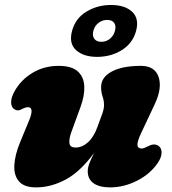

<svg xmlns="http://www.w3.org/2000/svg" viewBox="-20 -756 706 790"><path d="M632 -156Q644.5 -147.5 644.8 -128.5Q645 -109.5 630 -87Q599.5 -41 545 -13Q490.5 15 433 15Q389 15 365 -2Q341 -19 341 -51Q341 -67.5 348.8 -86.5Q356.5 -105.5 367 -126.5Q309.5 -48.5 249.5 -16.8Q189.5 15 128.5 15Q79 15 57.8 -10Q36.5 -35 39 -77Q41.5 -119 62 -169L100 -261Q122 -315 95 -315Q85.5 -315 70 -307Q51 -296 36 -309Q26 -317.5 25.8 -335.5Q25.5 -353.5 39 -379Q65 -426.5 113 -455.8Q161 -485 221.5 -485Q275 -485 300 -462.2Q325 -439.5 326.8 -401Q328.5 -362.5 311 -315L273 -211Q263.5 -184 265.8 -166.5Q268 -149 291 -149Q318.5 -149 342.5 -171Q366.5 -193 381 -234Q394.5 -270 401.2 -289.2Q408 -308.5 408 -324Q408 -342 402 -359.2Q396 -376.5 396 -398Q396 -438 439.5 -461.5Q483 -485 560 -485Q617 -485 632.5 -439.5Q648 -394 617 -328L561 -209Q544 -172.5 545.5 -158.8Q547 -145 562.5 -145Q569 -145 575.2 -147.8Q581.5 -150.5 591 -155Q604.5 -162 614.8 -161.5Q625 -161 632 -156ZM379.5 -522Q324 -522 293.2 -549.5Q262.5 -577 276.5 -629Q290.5 -681 335.8 -708.2Q381 -735.5 436.5 -735.5Q494 -735.5 523.8 -707.5Q553.5 -679.5 540 -629Q526.5 -578.5 481.8 -550.2Q437 -522 379.5 -522ZM421 -674Q401 -674 385.2 -661.8Q369.5 -649.5 364 -629Q359 -609 368 -596.5Q377 -584 397 -584Q417.5 -584 432.8 -596.8Q448 -609.5 453 -629Q458.5 -649 450 -661.5Q441.5 -674 421 -674Z"/></svg>

Font: Fraunces 9pt S100 Black
Style: Italic
Weight: 900
Italic angle: -16°
Version: Version 1.000; ttfautohint (v1.8.3)